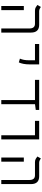

<svg xmlns="http://www.w3.org/2000/svg" viewBox="1139 -1791 652 2970"><g transform="rotate(90 1465.0 -306.0)"><path d="M420.4 0V-435.1Q420.4 -521 347.7 -521H144.5Q113.3 -521 93 -533.4Q72.8 -545.9 57.1 -558.1L86.9 -611.8Q98.1 -604 115.5 -595Q132.8 -585.9 152.3 -585.9H363.3Q483.9 -585.9 483.9 -459.5V0ZM73.2 0V-348.6H136.7V0Z M945.3 -271 887.2 -288.1Q899.9 -317.9 906.2 -351.6Q912.6 -385.3 912.6 -441.4V-521H660.6V-585.9H976.1V-441.4Q976.1 -385.3 967.8 -343Q959.5 -300.8 945.3 -271Z M1528.3 0V-521H1215.8V-585.9H1680.2V-533.2L1591.8 -521.5V0Z M2072.3 0V-521H1849.6V-585.9H2136.2V0Z M2764.2 0V-435.1Q2764.2 -521 2691.4 -521H2488.3Q2457 -521 2436.8 -533.4Q2416.5 -545.9 2400.9 -558.1L2430.7 -611.8Q2441.9 -604 2459.2 -595Q2476.6 -585.9 2496.1 -585.9H2707Q2827.6 -585.9 2827.6 -459.5V0ZM2417 0V-348.6H2480.5V0Z"/></g></svg>

Font: CaskaydiaCove NFP Light
Style: Regular
Weight: 300
Designer: Aaron Bell
Foundry: Saja Typeworks
Version: Version 2111.001; VTT 6.35;Nerd Fonts 3.1.1